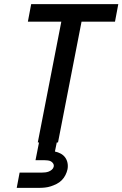

<svg xmlns="http://www.w3.org/2000/svg" viewBox="-20 -690 593 930"><path d="M163 0 277 -585H115L131 -670H553L537 -585H375L261 0ZM61 220 75 146H183Q191 146 199.5 145Q208 144 216 141Q224 138 231 132Q238 126 240 118Q242 109 237.5 102Q233 95 226.5 91.5Q220 88 211.5 87Q203 86 195 86H152L169 0H255L246 44Q261 47 274 54Q287 61 295.5 72.5Q304 84 307 99Q310 114 307 130Q304 144 297 158Q290 172 279 183Q268 194 254 201Q240 208 226 212.5Q212 217 197.5 218.5Q183 220 169 220Z"/></svg>

Font: Lode Dark
Style: Bold Italic
Weight: 700
Italic angle: -11°
Monospace: yes
Designer: Belleve Invis
Foundry: Belleve Invis
Version: Version 29.2.0; ttfautohint (v1.8.3)